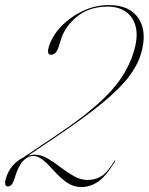

<svg xmlns="http://www.w3.org/2000/svg" viewBox="-26 -730 586 756"><path d="M-2.5 -28Q13.5 -82.5 63.5 -108.5L199 -199.5Q296.5 -265 357 -318.8Q417.5 -372.5 451 -422.5Q484.5 -472.5 500.5 -525.5Q518.5 -585 508.5 -624.5Q498.5 -664 469.2 -684Q440 -704 399 -704Q326 -704 278.2 -665.5Q230.5 -627 214.5 -576L205.5 -547.5Q196 -514.5 174.5 -514.5Q157 -514.5 166.5 -546.5Q179 -588 214.2 -625.2Q249.5 -662.5 298.8 -686.2Q348 -710 402.5 -710Q486 -710 520.2 -656.5Q554.5 -603 529 -518Q516 -473.5 481.2 -427.8Q446.5 -382 379.2 -326.2Q312 -270.5 201 -195.5L84.5 -117Q97.5 -121 110.5 -121Q136.5 -121 161.8 -106Q187 -91 212.8 -71.2Q238.5 -51.5 264.8 -36.5Q291 -21.5 319 -21.5Q350.5 -21.5 374.2 -36.8Q398 -52 424 -96Q426 -98.5 427.5 -98Q429 -97 427.5 -95.5Q392 -36.5 360.8 -15Q329.5 6.5 294 6.5Q265 6.5 240 -9.5Q215 -25.5 182.5 -61.5Q157 -90 139.2 -103Q121.5 -116 105 -116Q83 -116 64 -95.5Q45 -75 30 -23.5Q21.5 4 5.5 4Q-12 4 -2.5 -28Z"/></svg>

Font: Fraunces 144pt S000 Thin
Style: Italic
Weight: 100
Italic angle: -16°
Version: Version 1.000; ttfautohint (v1.8.3)